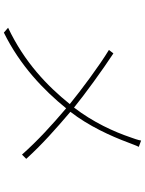

<svg xmlns="http://www.w3.org/2000/svg" viewBox="102 -843 752 996"><g transform="rotate(90 478.0 -345.0)"><path d="M709.2 -701C706.3 -683.9 697.8 -660.9 692.8 -647C663 -558.9 614 -452.1 538 -353C469.1 -409.1 345.2 -499.3 257.1 -557.2L239 -534.1C323.2 -483 448.9 -388.8 519.9 -331C425.8 -214.1 302.9 -95.9 123.9 -11L149.1 11C320.3 -73.2 447.8 -196 541.9 -312.1C630 -237.2 708.1 -166.2 782 -83.1L804 -105.1C731.9 -185 647 -260.3 560 -334.2C633.2 -428.3 686.1 -544 720.2 -636C727.3 -653.1 734.7 -675.8 741.8 -688.9Z"/></g></svg>

Font: Karasuma Gothic
Style: Thin
Weight: 200
Designer: Rasmus Andersson / Ryoko Ishizuka
Foundry: rsms
Version: Version 1.00